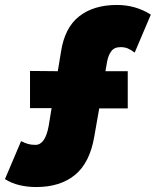

<svg xmlns="http://www.w3.org/2000/svg" viewBox="-28 -723 628 774"><path d="M118 31Q83 31 51 23.5Q19 16 -8 -1L57 -154Q73 -146 85.5 -142.5Q98 -139 115 -139Q154 -139 168 -214L180 -287H93V-437L205 -436L218 -515Q233 -612 291.5 -657.5Q350 -703 443 -703Q519 -703 580 -664L515 -511Q499 -523 486.5 -528Q474 -533 458 -533Q433 -533 421 -517Q409 -501 404 -476L397 -436H487V-286H372L352 -172Q334 -67 274.5 -18Q215 31 118 31Z"/></svg>

Font: Lexend Deca ExtraBold
Style: Regular
Weight: 800
Designer: Bonnie Shaver-Troup, Thomas Jockin
Foundry: Lexend
Version: Version 1.008; ttfautohint (v1.8.4.7-5d5b)